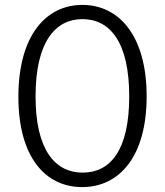

<svg xmlns="http://www.w3.org/2000/svg" viewBox="-20 -753 672 783"><path d="M316 -733C168 -733 55 -609 55 -358C55 -111 166 10 315 10C465 10 578 -112 578 -360C578 -609 464 -733 316 -733ZM317 -49C205 -49 125 -141 125 -360C125 -581 205 -675 316 -675C428 -675 507 -582 507 -360C507 -140 430 -49 317 -49Z"/></svg>

Font: United Sans ExtraLight
Style: Regular
Weight: 200
Designer: Pablo Impallari, Rodrigo Fuenzalida (Modified by Dan O. Williams)
Version: Version 1.000;PS 001.000;hotconv 1.0.88;makeotf.lib2.5.64775